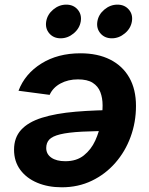

<svg xmlns="http://www.w3.org/2000/svg" viewBox="-20 -783 630 812"><path d="M320.3 -557.6Q393.2 -557.6 445.9 -531Q498.6 -504.4 526.8 -454.8Q555.1 -405.2 555.1 -335Q555.1 -266.2 532.3 -204Q509.5 -141.8 467.5 -94Q425.6 -46.1 368.1 -18.5Q310.6 9.1 241.2 9.1Q183.4 9.1 137.8 -10Q92.1 -29.1 65.7 -64.8Q39.4 -100.5 39.4 -149.9Q39.4 -200.8 69.1 -233.6Q98.9 -266.5 157 -284.9Q215.1 -303.3 300.1 -310.6Q385.1 -317.9 495.6 -317.9L480.5 -229.3Q386.9 -229.3 327.3 -226.2Q267.6 -223 234.6 -214.9Q201.5 -206.8 188.5 -192.9Q175.5 -178.9 175.5 -157.1Q175.5 -131.2 197.2 -116.2Q218.8 -101.2 256.3 -101.2Q304.1 -101.2 334.8 -126Q365.6 -150.7 382.8 -188.4Q400 -226.1 406.9 -266.2Q413.9 -306.4 413.9 -337.4Q413.9 -368.8 404.3 -393.6Q394.7 -418.4 372 -432.9Q349.4 -447.3 309.6 -447.3Q268.1 -447.3 236 -430Q203.8 -412.7 189.9 -381.8L58.3 -399.2Q85.4 -470.8 154.8 -514.2Q224.2 -557.6 320.3 -557.6ZM452.9 -621Q422.7 -621 404.8 -641.9Q387 -662.8 391.8 -692.3Q396.6 -721.8 421.5 -742.6Q446.4 -763.4 476.7 -763.4Q506.9 -763.4 524.8 -742.6Q542.7 -721.8 537.8 -692.3Q533 -662.8 508 -641.9Q483.1 -621 452.9 -621ZM236.5 -621Q206.3 -621 188.4 -641.9Q170.6 -662.8 175.4 -692.3Q180.2 -721.8 205.1 -742.6Q230 -763.4 260.3 -763.4Q290.5 -763.4 308.4 -742.6Q326.3 -721.8 321.5 -692.3Q316.6 -662.8 291.7 -641.9Q266.7 -621 236.5 -621Z"/></svg>

Font: Adwaita Sans
Style: Italic
Weight: 400
Italic angle: -9.39999°
Designer: Rasmus Andersson
Foundry: rsms
Version: Version 4.001;git-9221beed3